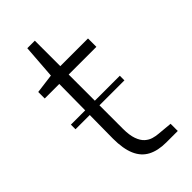

<svg xmlns="http://www.w3.org/2000/svg" viewBox="-217 -738 794 794"><g transform="rotate(-45 180.5 -341.0)"><path d="M23 -304V-331H309V-304ZM250 0Q202 0 169.5 -17Q137 -34 121 -71Q105 -108 105 -167L108 -484H23V-522L108 -533L119 -682H163V-533H325V-484H163V-167Q163 -129 171.5 -105.5Q180 -82 193.5 -70Q207 -58 222.5 -53.5Q238 -49 252 -48L317 -42V0Z"/></g></svg>

Font: Exo Thin Light
Style: Regular
Weight: 300
Version: Version 2.000